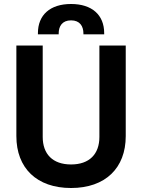

<svg xmlns="http://www.w3.org/2000/svg" viewBox="-20 -928 712 962"><path d="M336 14C508 14 610 -86 610 -246V-700H478V-242C478 -156 428 -104 336 -104C244 -104 194 -156 194 -242V-700H62V-246C62 -86 164 14 336 14ZM170 -756H274V-760C274 -797 292 -826 336 -826C380 -826 398 -797 398 -760V-756H502V-762C502 -853 441 -908 336 -908C231 -908 170 -853 170 -762Z"/></svg>

Font: Meta Space
Style: Bold
Weight: 700
Designer: Meta Pool / Florian Karsten
Foundry: Meta Pool / Florian Karsten
Version: Version 2.000;Glyphs 3.1.1 (3137)